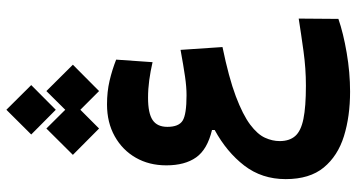

<svg xmlns="http://www.w3.org/2000/svg" viewBox="-288 -556 1161 626"><g transform="rotate(-90 293.0 -243.5)"><path d="M306.6 316.9Q226.1 316.9 161.6 296.9Q97.2 276.9 59.3 231Q21.5 185.1 21.5 106.9Q21.5 29.3 65.7 -28.1Q109.9 -85.4 181.6 -124.5V-133.3Q118.2 -148.4 92.3 -185.1Q66.4 -221.7 66.4 -282.2Q66.4 -338.4 91.3 -381.8Q116.2 -425.3 161.1 -450.4Q206.1 -475.6 265.1 -475.6Q306.6 -475.6 342 -467.3Q377.4 -459 411.1 -445.8L402.8 -327.1Q373 -334 344.2 -337.9Q315.4 -341.8 286.6 -341.8Q236.3 -341.8 214.1 -326.9Q191.9 -312 191.9 -278.8Q191.9 -241.7 212.2 -229Q232.4 -216.3 294.9 -216.3Q321.8 -216.3 355.7 -221.2Q389.6 -226.1 442.9 -235.8L452.1 -99.1Q352.5 -78.6 291.7 -55.7Q231 -32.7 199.2 -8.8Q167.5 15.1 156.5 39.3Q145.5 63.5 145.5 87.4Q145.5 119.1 161.9 137.9Q178.2 156.7 217.8 164.8Q257.3 172.9 326.2 172.9Q382.3 172.9 439 165Q495.6 157.2 544.9 149.4L543.9 278.8Q497.6 294.9 433.1 305.9Q368.7 316.9 306.6 316.9ZM308.6 -501.5 247.6 -562.5 186.5 -501.5 100.6 -586.9 186.5 -673.3 247.6 -611.8 308.6 -673.3 394.5 -586.9ZM247.6 -642.6 167 -722.7 247.6 -803.7 328.1 -722.7Z"/></g></svg>

Font: CaskaydiaMono NF
Style: Bold
Weight: 700
Designer: Aaron Bell
Foundry: Saja Typeworks
Version: Version 2111.001; ttfautohint (v1.8.4);Nerd Fonts 3.1.1